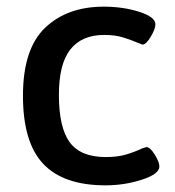

<svg xmlns="http://www.w3.org/2000/svg" viewBox="-20 -550 525 577"><path d="M49 -262Q49 -403 115.5 -466.5Q182 -530 292 -530Q350 -530 398.5 -514.5Q447 -499 447 -477Q447 -463 433 -439.5Q419 -416 408 -416Q407 -416 395 -421Q372 -431 348.5 -438Q325 -445 293 -445Q226 -445 191.5 -401.5Q157 -358 157 -265Q157 -167 189.5 -122.5Q222 -78 298 -78Q333 -78 358.5 -85.5Q384 -93 407 -104Q419 -108 420 -108Q431 -108 445 -85.5Q459 -63 459 -50Q459 -27 406.5 -10Q354 7 297 7Q171 7 110 -57.5Q49 -122 49 -262Z"/></svg>

Font: Asap-Medium
Style: Regular
Weight: 500
Designer: Pablo Cosgaya
Foundry: Omnibus-Type
Version: Version 2.000; ttfautohint (v1.8)